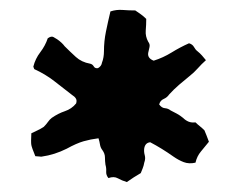

<svg xmlns="http://www.w3.org/2000/svg" viewBox="-20 -744 482 386"><path d="M400 -459Q392 -449 384 -439.5Q376 -430 373 -417Q360 -414 349.5 -418Q339 -422 329 -429Q305 -446 282 -458Q272 -457 270 -446Q269 -439 271 -432Q273 -425 270 -417Q269 -411 267 -406Q265 -401 263 -396Q256 -392 249 -387.5Q242 -383 235 -378Q225 -381 217 -385.5Q209 -390 198 -386Q193 -392 193.5 -399Q194 -406 192 -413Q191 -420 191 -427.5Q191 -435 186 -442Q182 -447 181 -453.5Q180 -460 178 -466Q162 -464 148 -460Q134 -456 114 -445Q102 -439 89.5 -435Q77 -431 63 -429Q61 -429 57.5 -429.5Q54 -430 51 -430Q44 -447 43 -452.5Q42 -458 43 -476Q49 -479 55.5 -482Q62 -485 68 -489Q73 -494 76.5 -499Q80 -504 84 -507Q97 -516 110.5 -520.5Q124 -525 133 -536Q135 -542 132.5 -546Q130 -550 125 -553Q107 -567 89 -581Q71 -595 49 -605Q49 -605 48.5 -606Q48 -607 47 -610Q51 -626 61 -639Q71 -652 76 -667Q83 -672 87.5 -669.5Q92 -667 95 -665Q105 -658 110 -651Q121 -640 132.5 -629.5Q144 -619 161 -616Q166 -615 168.5 -610.5Q171 -606 177 -607Q184 -611 185 -618Q187 -623 188 -629Q189 -635 189 -641Q189 -661 193 -680.5Q197 -700 202 -721Q214 -725 226.5 -724Q239 -723 252 -723Q258 -719 263.5 -715Q269 -711 274 -706Q274 -694 273 -682.5Q272 -671 278 -660Q282 -655 280.5 -649Q279 -643 278 -638Q276 -627 289 -622Q308 -628 325 -638.5Q342 -649 360 -657Q367 -655 370 -649.5Q373 -644 377 -641Q382 -637 386 -632.5Q390 -628 394 -623Q385 -615 377.5 -606.5Q370 -598 361 -591Q351 -583 340 -573.5Q329 -564 320 -554Q316 -548 309 -545Q302 -542 300 -534Q305 -527 311.5 -526.5Q318 -526 323 -522Q329 -519 335.5 -515.5Q342 -512 348 -507Q353 -502 359 -499.5Q365 -497 373 -498Q377 -494 381.5 -490.5Q386 -487 391 -482Q393 -477 395.5 -471Q398 -465 400 -459Z"/></svg>

Font: Daruma Drop One
Style: Regular
Weight: 400
Designer: Maniackers Design
Version: Version 1.000